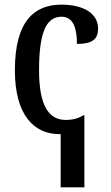

<svg xmlns="http://www.w3.org/2000/svg" viewBox="-20 -567 476 826"><path d="M241 239H343V-71H339C321 -60 297 -51 263 -51C184 -51 148 -122 148 -266C148 -443 186 -495 245 -495C297 -495 311 -442 311 -378C378 -378 402 -399 402 -444C402 -508 341 -547 244 -547C131 -547 44 -480 44 -265C44 -70 128 10 235 10H241Z"/></svg>

Font: Noto Serif Condensed Medium
Style: Regular
Weight: 500
Width: 3
Designer: Monotype Design Team
Foundry: Monotype Imaging Inc.
Version: Version 2.015